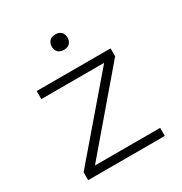

<svg xmlns="http://www.w3.org/2000/svg" viewBox="-169 -846 919 970"><g transform="rotate(-30 291.0 -360.5)"><path d="M66 0V-46L446 -489L468 -473H66V-520H497V-474L114 -25L97 -47H513V0ZM290 -631Q268 -631 256 -643Q244 -655 244 -676Q244 -696 256 -708.5Q268 -721 290 -721Q312 -721 324 -709Q336 -697 336 -676Q336 -656 324 -643.5Q312 -631 290 -631Z"/></g></svg>

Font: Lexend Giga ExtraLight
Style: Regular
Weight: 250
Version: Version 1.007